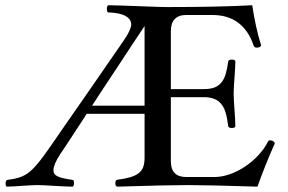

<svg xmlns="http://www.w3.org/2000/svg" viewBox="-20 -695 1080 721"><path d="M522.9 -298.3V-597.2Q518.1 -589.8 507.6 -574.2Q497.1 -558.6 483.2 -537.6Q469.2 -516.6 453.1 -491.9Q437 -467.3 420.4 -442.1Q403.8 -417 387.9 -393.1Q372.1 -369.1 359.1 -349.4Q346.2 -329.6 337.4 -316.2Q328.6 -302.7 325.7 -298.3ZM994.6 -168Q1001.5 -168 1006.3 -164.6Q1011.2 -161.1 1011.7 -156.2Q993.2 -114.3 977.1 -74.2Q960.9 -34.2 946.8 5.9Q854.5 2.9 788.8 1.5Q723.1 0 684.1 0Q646 0 579.6 1.5Q513.2 2.9 420.9 5.9Q413.1 5.4 413.1 -6.8Q413.1 -19 420.9 -20Q449.7 -23.9 469 -29.5Q488.3 -35.2 500.5 -44.4Q512.7 -53.7 517.8 -67.9Q522.9 -82 522.9 -103V-267.6H305.2Q303.2 -263.7 295.4 -251.7Q287.6 -239.7 277.3 -224.1Q267.1 -208.5 255.6 -190.9Q244.1 -173.3 233.9 -157.7Q223.6 -142.1 215.8 -130.6Q208 -119.1 206.1 -116.2Q180.7 -76.7 180.7 -56.2Q180.7 -48.3 184.1 -42.7Q187.5 -37.1 195.8 -33Q204.1 -28.8 218 -25.6Q231.9 -22.5 252.4 -19.5Q255.4 -19 256.6 -16.4Q257.8 -13.7 257.8 -6.8Q257.8 5.9 251 5.9Q236.8 5.9 219.2 4.9Q201.7 3.9 182.6 2.9H179.2Q178.2 2.9 177.2 2.7Q176.3 2.4 175.3 2.4Q158.7 1.5 143.8 0.7Q128.9 0 118.2 0Q107.9 0 92.8 1Q77.6 2 61.8 2.9Q45.9 3.9 31.2 4.9Q16.6 5.9 6.3 5.9Q1 5.9 1 -6.8Q1 -19.5 10.7 -20Q33.7 -22.5 51 -28.1Q68.4 -33.7 82 -43Q95.7 -51.8 113.5 -71.5Q131.3 -91.3 150.9 -119.1Q157.2 -127.9 171.9 -148.9Q186.5 -169.9 206.5 -199Q226.6 -228 250.7 -262.7Q274.9 -297.4 299.8 -333.3Q324.7 -369.1 348.9 -404.3Q373 -439.5 393.6 -469Q414.1 -498.5 429.2 -520.5Q444.3 -542.5 451.2 -552.7Q460 -565.9 466.3 -580.1Q472.7 -594.2 472.7 -602.5Q472.7 -623 451.2 -635Q429.7 -647 386.7 -648.4Q381.3 -648.4 381.3 -662.1Q381.3 -675.3 388.7 -675.3Q395 -675.3 412.1 -674.8Q429.2 -674.3 451.4 -673.6Q473.6 -672.9 498.5 -671.9Q523.4 -670.9 545.7 -670.2Q567.9 -669.4 584.5 -668.9Q601.1 -668.5 606.9 -668.5Q705.6 -668.5 785.2 -670.2Q864.7 -671.9 927.2 -675.3Q932.6 -638.2 941.2 -598.4Q949.7 -558.6 960.4 -525.4Q959.5 -516.1 942.4 -516.1Q939 -516.1 936.5 -518.3Q934.1 -520.5 932.6 -523.4Q914.1 -579.1 875.5 -608.9Q836.9 -638.7 776.9 -638.7H678.7Q650.9 -638.7 636.2 -623.5Q621.6 -608.4 621.6 -578.6V-360.4H745.1Q769.5 -360.4 785.4 -366.5Q801.3 -372.6 811.5 -385.3Q821.8 -397.9 827.6 -417.5Q833.5 -437 836.9 -463.9Q837.9 -471.2 850.6 -471.2Q863.8 -471.2 863.8 -463.9Q863.8 -453.6 862.8 -437.5Q861.8 -421.4 860.6 -404.1Q859.4 -386.7 858.4 -370.6Q857.4 -354.5 857.4 -344.2Q857.4 -333.5 858.4 -316.9Q859.4 -300.3 860.6 -282.7Q861.8 -265.1 862.8 -248.8Q863.8 -232.4 863.8 -221.7Q863.8 -214.4 850.6 -214.4Q837.9 -214.4 836.9 -221.7Q833.5 -251 827.4 -271.5Q821.3 -292 810.5 -304.9Q799.8 -317.9 783.9 -324Q768.1 -330.1 745.1 -330.1H621.6V-88.9Q621.6 -59.6 636.2 -44.9Q650.9 -30.3 678.7 -30.3H785.2Q813.5 -30.3 843.3 -40.8Q873 -51.3 900.4 -69.6Q927.7 -87.9 950.2 -112.1Q972.7 -136.2 986.3 -163.1Q988.3 -168 994.6 -168Z"/></svg>

Font: XB Niloofar
Style: Regular
Weight: 400
Designer: Behnam
Foundry: Irmug
Version: Version 7.201 2008